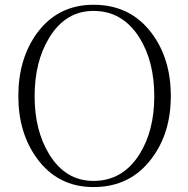

<svg xmlns="http://www.w3.org/2000/svg" viewBox="-20 -756 776 793"><path d="M366.2 -736.3Q218.8 -736.3 132.8 -619.1Q55.7 -512.7 55.7 -359.4Q55.7 -207 132.8 -101.6Q218.8 16.6 366.2 16.6Q518.6 16.6 606.4 -101.6Q685.5 -206.1 685.5 -359.4Q685.5 -513.7 606.4 -619.1Q518.6 -736.3 366.2 -736.3ZM366.2 -710.9Q486.3 -710.9 555.7 -600.6Q617.2 -502.9 617.2 -358.4Q617.2 -215.8 555.7 -118.2Q486.3 -8.8 366.2 -8.8Q251 -8.8 183.6 -118.2Q123 -216.8 123 -358.4Q123 -502 183.6 -600.6Q251 -710.9 366.2 -710.9Z"/></svg>

Font: Batang
Style: Regular
Weight: 400
Version: Version 2.21